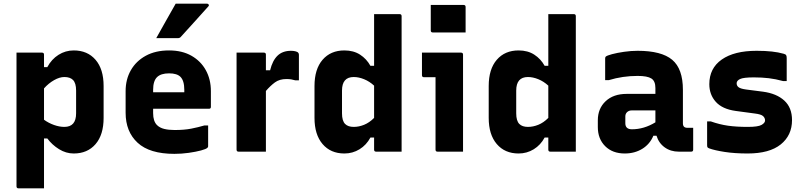

<svg xmlns="http://www.w3.org/2000/svg" viewBox="-20 -827 4380 1047"><path d="M70 -540H209Q220 -540 220 -529V-461H238Q261 -504 299 -528Q337 -552 382 -552Q457 -552 501 -501Q545 -450 545 -358V-184Q545 -92 501 -41Q457 10 382 10Q340 10 302 -13.5Q264 -37 238 -72H220V200H81Q70 200 70 189ZM331 -407Q305 -407 275 -390Q245 -373 220 -345V-174Q245 -156 274.5 -145.5Q304 -135 331 -135Q395 -135 395 -209V-333Q395 -374 378 -391Q362 -407 331 -407Z M902 -552Q973 -552 1024 -523Q1075 -494 1102.5 -444Q1130 -394 1130 -330V-244Q1130 -234 1120 -234H815V-210Q815 -166 836 -145Q851 -130 875.5 -124Q900 -118 932 -118Q985 -118 1023 -125.5Q1061 -133 1095 -143H1115V-29Q1115 -25 1111 -21Q1104 -14 1076 -6.5Q1048 1 1009 6.5Q970 12 931 12Q796 12 730.5 -48.5Q665 -109 665 -212V-330Q665 -394 693.5 -444Q722 -494 775 -523Q828 -552 902 -552ZM902 -427Q857 -427 836 -406Q815 -385 815 -337V-324H985V-337Q985 -387 964 -408Q945 -427 902 -427ZM938 -807H1109Q1115 -807 1118 -802Q1121 -797 1116 -792Q1078 -749 1044.5 -712.5Q1011 -676 967 -627Q961 -619 950 -619H832Q858 -666 884.5 -712.5Q911 -759 938 -807Z M1430 0H1281Q1270 0 1270 -11V-540H1419Q1430 -540 1430 -529V-444H1453Q1466 -497 1493.5 -523.5Q1521 -550 1567 -550Q1582 -550 1592 -547Q1602 -544 1605 -541Q1610 -536 1610 -529V-389H1590Q1580 -392 1568.5 -394Q1557 -396 1542 -396Q1504 -396 1479 -377.5Q1454 -359 1430 -331Z M1858 -552Q1908 -552 1943.5 -529Q1979 -506 2000 -468H2020V-750H2159Q2170 -750 2170 -739V0H2031Q2020 0 2020 -11V-77H2000Q1978 -36 1940.5 -13Q1903 10 1858 10Q1783 10 1739 -41.5Q1695 -93 1695 -184V-358Q1695 -450 1739 -501Q1783 -552 1858 -552ZM1862 -151Q1878 -135 1909 -135Q1937 -135 1965.5 -146.5Q1994 -158 2020 -184V-360Q1995 -383 1965.5 -395Q1936 -407 1909 -407Q1845 -407 1845 -333V-209Q1845 -168 1862 -151Z M2355 -11V-406H2292Q2281 -406 2281 -417V-540H2494Q2505 -540 2505 -529V0H2366Q2355 0 2355 -11ZM2329 -800H2508Q2519 -800 2519 -789V-650H2340Q2329 -650 2329 -661Z M2808 -552Q2858 -552 2893.5 -529Q2929 -506 2950 -468H2970V-750H3109Q3120 -750 3120 -739V0H2981Q2970 0 2970 -11V-77H2950Q2928 -36 2890.5 -13Q2853 10 2808 10Q2733 10 2689 -41.5Q2645 -93 2645 -184V-358Q2645 -450 2689 -501Q2733 -552 2808 -552ZM2812 -151Q2828 -135 2859 -135Q2887 -135 2915.5 -146.5Q2944 -158 2970 -184V-360Q2945 -383 2915.5 -395Q2886 -407 2859 -407Q2795 -407 2795 -333V-209Q2795 -168 2812 -151Z M3704 -337V-155Q3704 -142 3710 -136Q3716 -130 3729 -130H3760V-11Q3760 0 3749 0H3682Q3637 0 3604.5 -23.5Q3572 -47 3560 -87H3543Q3524 -41 3482.5 -15.5Q3441 10 3387 10Q3320 10 3280 -30Q3240 -70 3240 -134V-171Q3240 -235 3282.5 -275Q3325 -315 3397 -315H3554V-347Q3554 -385 3532 -399Q3510 -413 3457 -413Q3375 -413 3300 -390H3280V-508Q3280 -515 3283 -518Q3289 -524 3317 -531.5Q3345 -539 3383 -544.5Q3421 -550 3457 -550Q3587 -550 3645.5 -501Q3704 -452 3704 -337ZM3390 -155Q3390 -122 3426 -122Q3492 -122 3554 -160V-225H3426Q3409 -225 3399 -215Q3390 -206 3390 -192Z M4058 -135Q4114 -135 4133 -146Q4152 -157 4152 -170Q4152 -184 4141 -194Q4130 -204 4096 -208L3992 -222Q3919 -232 3883.5 -271.5Q3848 -311 3848 -368Q3848 -455 3916 -502.5Q3984 -550 4106 -550Q4153 -550 4189 -546Q4225 -542 4253 -534Q4264 -531 4267 -526Q4270 -521 4270 -510V-385H4250Q4210 -396 4172.5 -400.5Q4135 -405 4091 -405Q4034 -405 4015.5 -396Q3997 -387 3997 -373Q3997 -359 4008 -351Q4019 -343 4048 -339L4141 -327Q4215 -317 4257 -278.5Q4299 -240 4299 -172Q4299 -89 4237.5 -39.5Q4176 10 4057 10Q3986 10 3931.5 1.5Q3877 -7 3847 -18Q3840 -21 3838 -24Q3836 -27 3836 -36V-165H3856Q3904 -148 3950 -141.5Q3996 -135 4058 -135Z"/></svg>

Font: Recursive Sn Lnr St XBd
Style: Regular
Weight: 800
Version: Version 1.079;hotconv 1.0.112;makeotfexe 2.5.65598; ttfautoh